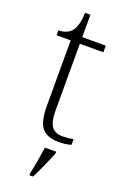

<svg xmlns="http://www.w3.org/2000/svg" viewBox="-167 -710 641 983"><g transform="rotate(20 154.0 -218.5)"><path d="M215 10Q151 10 123 -24Q95 -58 95 -142V-500H18V-527Q60 -527 85 -551Q97 -563 105.5 -587.5Q114 -612 116 -658H145V-536H273V-500H145V-135Q145 -75 164 -49.5Q183 -24 222 -24Q253 -24 282 -30V1Q250 10 215 10ZM133 208Q141 172 147.5 133.5Q154 95 159 61H220V71Q211 92 199.5 119.5Q188 147 175.5 174Q163 201 152 221H133Z"/></g></svg>

Font: Noto Serif Tibetan ExtraLight
Style: Regular
Weight: 200
Designer: Monotype Design Team
Foundry: Monotype Imaging Inc.
Version: Version 2.103; ttfautohint (v1.8.4.7-5d5b)